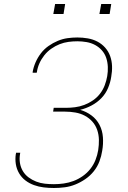

<svg xmlns="http://www.w3.org/2000/svg" viewBox="-20 -930 640 958"><path d="M249 8Q223 8 198 5Q173 2 149.5 -6.5Q126 -15 107 -29.5Q88 -44 75.5 -65Q63 -86 59 -111Q55 -136 59 -162Q60 -163 60 -164.5Q60 -166 60 -168H81Q81 -166 80.5 -165Q80 -164 80 -162Q76 -139 79.5 -117Q83 -95 94 -76.5Q105 -58 122.5 -45Q140 -32 160.5 -24Q181 -16 203.5 -13.5Q226 -11 249 -11Q273 -11 298 -14.5Q323 -18 347 -27Q371 -36 393 -51.5Q415 -67 431 -87.5Q447 -108 456.5 -132Q466 -156 470 -181Q474 -207 473.5 -232.5Q473 -258 465 -281.5Q457 -305 441 -323Q425 -341 403.5 -352.5Q382 -364 356.5 -368.5Q331 -373 305 -373H245L248 -392H309Q331 -392 354.5 -395Q378 -398 400.5 -406.5Q423 -415 443.5 -429Q464 -443 479 -462.5Q494 -482 502.5 -504.5Q511 -527 515 -550Q519 -573 518 -596.5Q517 -620 510 -641Q503 -662 488.5 -678.5Q474 -695 454.5 -705.5Q435 -716 412 -720Q389 -724 366 -724Q344 -724 321.5 -721Q299 -718 277.5 -709.5Q256 -701 236 -687Q216 -673 201 -654Q186 -635 176.5 -613.5Q167 -592 164 -570Q164 -570 163.5 -569Q163 -568 163 -567H143Q143 -568 143 -569Q143 -570 143 -571Q147 -595 157.5 -619Q168 -643 184 -664Q200 -685 222 -700.5Q244 -716 268 -726Q292 -736 316.5 -739.5Q341 -743 366 -743Q392 -743 418 -738.5Q444 -734 466 -722.5Q488 -711 504.5 -692.5Q521 -674 529.5 -650.5Q538 -627 539 -600.5Q540 -574 535 -547Q531 -519 519 -490.5Q507 -462 485.5 -440Q464 -418 436.5 -403.5Q409 -389 380 -382Q411 -373 436.5 -354Q462 -335 476.5 -307Q491 -279 493.5 -245.5Q496 -212 490 -178Q486 -151 476 -124.5Q466 -98 448 -75.5Q430 -53 406 -36.5Q382 -20 356 -9.5Q330 1 303 4.5Q276 8 249 8ZM476 -860 485 -910H535L527 -860ZM246 -860 255 -910H305L297 -860Z"/></svg>

Font: Iosevka SS04 Thin Extended
Style: Italic
Weight: 100
Width: 7
Italic angle: -9°
Monospace: yes
Designer: Belleve Invis
Foundry: Belleve Invis
Version: Version 19.0.0; ttfautohint (v1.8.4)